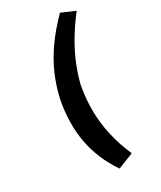

<svg xmlns="http://www.w3.org/2000/svg" viewBox="-227 -797 893 1067"><g transform="rotate(-30 219.5 -263.0)"><path d="M207 195Q132 85 109 -37Q86 -159 113 -302Q130 -379 160.5 -449Q191 -519 238.5 -586Q286 -653 353 -721L439 -684Q388 -618 351.5 -556Q315 -494 291 -434.5Q267 -375 252 -315Q237 -233 238 -155Q239 -77 256.5 0Q274 77 308 155Z"/></g></svg>

Font: Nunito Sans 7pt SemiExpanded
Style: Bold Italic
Weight: 700
Width: 6
Italic angle: -9°
Designer: Vernon Adams
Foundry: Vernon Adams
Version: Version 3.101;gftools[0.9.27]